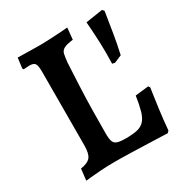

<svg xmlns="http://www.w3.org/2000/svg" viewBox="-156 -763 841 888"><g transform="rotate(-30 264.0 -319.0)"><path d="M438 -396 424 -399Q426 -456 424 -507.5Q422 -559 419.5 -591.5Q417 -624 417 -624L508 -638L516 -628Q516 -628 511 -596.5Q506 -565 498 -515.5Q490 -466 478 -413ZM50 10 57 -51Q96 -57 110 -75Q124 -93 124 -136L125 -529Q125 -561 118 -572Q111 -583 88 -583Q80 -583 68.5 -582Q57 -581 57 -581L53 -588L60 -642Q69 -642 91 -641.5Q113 -641 139.5 -640.5Q166 -640 188 -640Q205 -640 228.5 -641.5Q252 -643 274.5 -644Q297 -645 312.5 -646.5Q328 -648 328 -648L322 -586Q288 -582 273 -574Q258 -566 254.5 -550.5Q251 -535 248 -506Q245 -450 242 -384.5Q239 -319 238 -254.5Q237 -190 237 -134Q237 -106 242 -92Q247 -78 262 -73Q277 -68 306 -68Q345 -68 368.5 -73.5Q392 -79 406.5 -95Q421 -111 429.5 -140.5Q438 -170 445 -217L516 -225L522 -216Q522 -216 517.5 -185.5Q513 -155 506.5 -106.5Q500 -58 495 -1L486 8Q486 8 459 7Q432 6 389 4.5Q346 3 298.5 1.5Q251 0 209 0Q168 0 131.5 2.5Q95 5 72.5 7.5Q50 10 50 10Z"/></g></svg>

Font: Alegreya SemiBold
Style: Regular
Weight: 600
Designer: Juan Pablo del Peral
Foundry: Huerta Tipografica
Version: Version 2.009